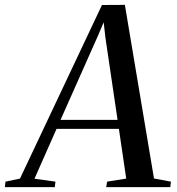

<svg xmlns="http://www.w3.org/2000/svg" viewBox="-88 -768 728 788"><path d="M-68 0 -65.5 -22.5 -6 -35 330.5 -747.5 424.5 -748 544 -35.5 613.5 -22.5 611 0H348L351.5 -22.5L430 -35L400 -239H144L53.5 -34.5L139.5 -22.5L137 0ZM160.5 -276H394.5L344.5 -614.5L337.5 -676.5L315 -623.5Z"/></svg>

Font: Merriweather 120pt
Style: Italic
Weight: 400
Italic angle: -7.8°
Version: Version 2.101